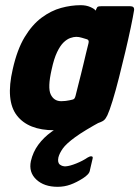

<svg xmlns="http://www.w3.org/2000/svg" viewBox="-20 -496 537 740"><path d="M189 6Q89 6 45 -51Q1 -108 29 -229Q46 -305 75 -353Q104 -401 140.5 -428Q177 -455 215.5 -465.5Q254 -476 291 -476Q312 -476 328 -469Q344 -462 349 -455L351 -461Q354 -469 358 -470.5Q362 -472 370 -472H482Q498 -472 497 -458Q493 -433 484 -390Q475 -347 463 -296.5Q451 -246 438.5 -196.5Q426 -147 414 -108Q402 -69 394 -52Q388 -39 380.5 -32.5Q373 -26 347 -18Q328 -11 284 -2.5Q240 6 189 6ZM216 -106Q225 -106 233 -107Q241 -108 248 -109.5Q255 -111 259 -112Q264 -113 266.5 -116Q269 -119 271 -126Q276 -147 281.5 -168Q287 -189 292 -209.5Q297 -230 302 -250.5Q307 -271 311.5 -290.5Q316 -310 321 -329Q323 -336 321 -340Q319 -344 314 -345Q307 -347 295.5 -350.5Q284 -354 274 -354Q264 -354 251 -349.5Q238 -345 225 -332.5Q212 -320 200 -295Q188 -270 179 -228Q163 -158 175.5 -132Q188 -106 216 -106ZM202 224Q150 224 120 196Q90 168 99 125Q107 90 127.5 62Q148 34 178.5 12Q209 -10 247 -29Q260 -35 274.5 -40Q289 -45 305 -45H376Q384 -45 383.5 -40.5Q383 -36 375 -31Q305 7 270 32.5Q235 58 222 76.5Q209 95 205 111Q201 131 211 138.5Q221 146 234 145Q249 144 274 134Q299 124 318 111Q326 106 332.5 106.5Q339 107 337 115L327 158Q326 168 318.5 176Q311 184 300 191Q275 207 251.5 215.5Q228 224 202 224Z"/></svg>

Font: Glory ExtraBold
Style: Italic
Weight: 800
Italic angle: -12°
Version: Version 1.011